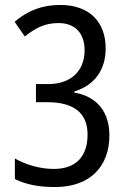

<svg xmlns="http://www.w3.org/2000/svg" viewBox="-20 -744 512 774"><path d="M406 -549C406 -655 341 -724 223 -724C149 -724 91 -701 39 -656L80 -597C123 -631 160 -651 216 -651C282 -651 321 -611 321 -541C321 -460 268 -405 174 -405H125V-332H171C278 -332 333 -288 333 -202C333 -118 291 -63 197 -63C144 -63 88 -78 40 -105V-22C88 1 138 10 202 10C345 10 421 -75 421 -198C421 -292 372 -355 279 -371V-375C361 -400 406 -462 406 -549Z"/></svg>

Font: Noto Sans Arabic UI Cn
Style: Regular
Weight: 400
Width: 3
Designer: Monotype Design Team, Nadine Chahine and Nizar Qandah
Foundry: Monotype Imaging Inc.
Version: Version 2.010